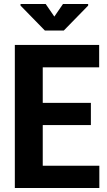

<svg xmlns="http://www.w3.org/2000/svg" viewBox="-20 -934 532 954"><path d="M431.6 -312.5Q372.1 -312.5 192.4 -312.5Q192.4 -261.7 192.4 -110.4Q262.7 -110.4 473.6 -110.4Q473.6 -83 473.6 0Q368.2 0 53.7 0Q53.7 -132.8 53.7 -533.2Q53.7 -578.1 53.7 -710.9Q158.2 -710.9 472.7 -710.9Q472.7 -683.6 472.7 -599.6Q402.3 -599.6 192.4 -599.6Q192.4 -555.7 192.4 -422.9Q252.9 -422.9 431.6 -422.9Q431.6 -395.5 431.6 -312.5ZM250 -851.6Q260.7 -867.2 293 -914.1Q324.2 -914.1 418 -914.1Q418 -912.1 418 -906.2Q387.7 -875 296.9 -782.2Q273.4 -782.2 203.1 -782.2Q172.9 -813.5 82 -906.2Q82 -908.2 82 -914.1Q113.3 -914.1 207 -914.1Q217.8 -898.4 250 -851.6Z"/></svg>

Font: Noto Sans Hebrew DECATHLON 
Style: Bold
Weight: 400
Designer: Monotype Design Team
Version: Version 2.000;GOOG;noto-fonts:20170220:a8a215d2e889